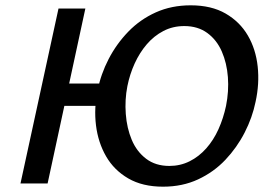

<svg xmlns="http://www.w3.org/2000/svg" viewBox="-20 -690 1016 722"><path d="M593 12Q516 12 462.5 -19Q409 -50 379 -102Q349 -154 341 -218.5Q333 -283 347 -350Q359 -411 388.5 -468Q418 -525 462.5 -571Q507 -617 566 -643.5Q625 -670 697 -670Q775 -670 828.5 -639Q882 -608 912 -556.5Q942 -505 949 -440Q956 -375 941 -307Q929 -248 900 -191.5Q871 -135 827.5 -89Q784 -43 725 -15.5Q666 12 593 12ZM57 0 200 -658H301L159 0ZM152 -292 170 -376H406L388 -292ZM617 -66Q658 -66 693 -83.5Q728 -101 755.5 -132Q783 -163 801.5 -204Q820 -245 830 -292Q841 -347 837 -400Q833 -453 814 -496.5Q795 -540 759.5 -566Q724 -592 673 -592Q630 -592 594.5 -573.5Q559 -555 532 -523.5Q505 -492 486.5 -451.5Q468 -411 459 -366Q449 -315 453 -261.5Q457 -208 475.5 -164Q494 -120 529.5 -93Q565 -66 617 -66Z"/></svg>

Font: Ysabeau Infant SemiBold
Style: Italic
Weight: 600
Italic angle: -12°
Designer: Christian Thalmann (Catharsis Fonts)
Version: Version 2.002; featfreeze: ss01,ss02,lnum